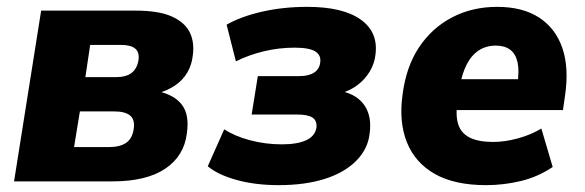

<svg xmlns="http://www.w3.org/2000/svg" viewBox="-20 -529 1707 560"><path d="M21 0 100 -498H376Q443 -498 481 -481Q519 -464 533.5 -434.5Q548 -405 542 -365Q539 -339 526 -317Q513 -295 491 -280Q469 -265 438 -256L439 -263Q488 -253 510.5 -223.5Q533 -194 525 -140Q517 -74 462 -37Q407 0 308 0ZM196 -100H297Q330 -100 348 -112.5Q366 -125 370 -153Q374 -180 359.5 -192Q345 -204 314 -204H213ZM229 -304H318Q348 -304 364 -316.5Q380 -329 384 -354Q387 -377 374 -387.5Q361 -398 333 -398H243Z M793 11Q725 11 670.5 -4Q616 -19 586 -44L634 -152Q664 -132 709 -120Q754 -108 802 -108Q847 -108 873 -120Q899 -132 903 -157Q905 -177 891.5 -186Q878 -195 846 -195H714L732 -307H853Q881 -307 896.5 -317.5Q912 -328 914 -347Q917 -368 899.5 -379Q882 -390 839 -390Q794 -390 750 -379.5Q706 -369 668 -350L641 -457Q683 -481 744.5 -495Q806 -509 876 -509Q980 -509 1032 -472Q1084 -435 1075 -369Q1072 -343 1058.5 -320.5Q1045 -298 1023.5 -281.5Q1002 -265 974 -257L976 -263Q1022 -253 1043.5 -221Q1065 -189 1058 -139Q1053 -94 1018.5 -59.5Q984 -25 926.5 -7Q869 11 793 11Z M1398 11Q1306 11 1248.5 -21.5Q1191 -54 1167 -113.5Q1143 -173 1154 -252Q1164 -333 1201.5 -390Q1239 -447 1298 -478Q1357 -509 1430 -509Q1504 -509 1552 -478Q1600 -447 1620 -389.5Q1640 -332 1628 -250L1622 -208H1292L1305 -298H1504L1489 -283Q1495 -323 1489.5 -347.5Q1484 -372 1468 -384Q1452 -396 1426 -396Q1398 -396 1376.5 -382Q1355 -368 1341 -340.5Q1327 -313 1320 -272L1315 -236Q1308 -195 1316 -168Q1324 -141 1349.5 -128Q1375 -115 1418 -115Q1453 -115 1491 -125.5Q1529 -136 1559 -154L1592 -42Q1549 -13 1499 -1Q1449 11 1398 11Z"/></svg>

Font: Nunito Sans 10pt SemiCondensed Black
Style: Italic
Weight: 900
Width: 4
Italic angle: -9°
Designer: Vernon Adams
Foundry: Vernon Adams
Version: Version 3.101;gftools[0.9.27]